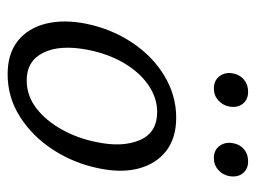

<svg xmlns="http://www.w3.org/2000/svg" viewBox="-102 -545 655 491"><g transform="rotate(90 225.5 -299.5)"><path d="M169.9 8.5Q116.9 8.5 84.2 -17.9Q51.5 -44.3 40.4 -89.9Q29.3 -135.5 40.7 -192.4Q54.2 -257.8 89.1 -310.1Q124 -362.5 174.1 -392.5Q224.3 -422.6 281 -422.6Q332.8 -422.6 365.9 -397.1Q398.9 -371.5 410.8 -326.7Q422.7 -281.9 410.2 -223.3Q397.2 -160.2 362.7 -107.4Q328.3 -54.6 278.6 -23.1Q229 8.5 169.9 8.5ZM185.5 -40.3Q224.8 -40.3 257 -65.1Q289.1 -89.9 311.7 -130.9Q334.3 -171.9 343.5 -219.5Q357.3 -285.3 338.2 -329.6Q319.1 -373.9 266.4 -373.9Q230.6 -373.9 198.2 -351.9Q165.8 -329.9 142 -290.2Q118.2 -250.5 107.4 -196.7Q93.7 -125.5 114.7 -82.9Q135.7 -40.3 185.5 -40.3ZM206.4 -518.9Q185.8 -518.9 174.9 -533.4Q163.9 -547.8 167.7 -567.9Q171 -585.2 183.6 -595.9Q196.2 -606.5 214.5 -606.5Q234.5 -606.5 245.2 -593.1Q255.9 -579.7 252.6 -559.2Q249.9 -542.4 237 -530.6Q224.2 -518.9 206.4 -518.9ZM384.3 -518.9Q363.7 -518.9 353 -533.6Q342.4 -548.4 346.2 -567.9Q348.9 -585.2 361.5 -595.9Q374.1 -606.5 392.5 -606.5Q412.5 -606.5 423.1 -593.1Q433.8 -579.7 430.5 -559.2Q427.8 -542.4 415 -530.6Q402.1 -518.9 384.3 -518.9Z"/></g></svg>

Font: Ysabeau
Style: Bold Italic
Weight: 700
Italic angle: -12°
Designer: Christian Thalmann (Catharsis Fonts)
Version: Version 2.002